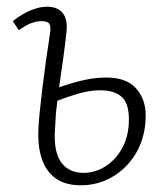

<svg xmlns="http://www.w3.org/2000/svg" viewBox="-20 -538 487 572"><path d="M156 -278Q200 -293 232.5 -300Q265 -307 297 -307Q357 -307 385.5 -274.5Q414 -242 414 -195Q414 -149 399.5 -111.5Q385 -74 358 -45.5Q331 -17 296 -1.5Q261 14 221 14Q177 14 149 -4.5Q121 -23 107.5 -57Q94 -91 94 -137Q94 -161 97.5 -196.5Q101 -232 106 -273.5Q111 -315 117 -357.5Q123 -400 129 -438Q132 -457 127.5 -466Q123 -475 104 -475Q89 -475 73 -469Q57 -463 36 -448L18 -475Q30 -485 47 -495Q64 -505 83 -511.5Q102 -518 121 -518Q141 -518 155 -509.5Q169 -501 175 -484.5Q181 -468 178 -443Q174 -404 168 -361.5Q162 -319 156 -278ZM151 -238Q149 -223 147.5 -209Q146 -195 145.5 -181.5Q145 -168 144 -156Q143 -144 143 -133Q143 -76 166 -49.5Q189 -23 229 -23Q264 -23 295 -43Q326 -63 345 -98.5Q364 -134 364 -182Q364 -231 342 -250Q320 -269 279 -269Q247 -269 213 -259Q179 -249 151 -238Z"/></svg>

Font: Literata 18pt ExtraLight
Style: Italic
Weight: 250
Italic angle: -2°
Designer: Latin by Veronika Burian and Jose Scaglione. Greek by Irene Vlachou. Cyrillic by Vera Evstafieva
Foundry: TypeTogether
Version: Version 3.103;gftools[0.9.29]